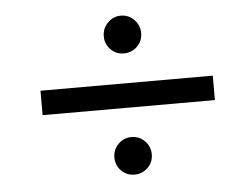

<svg xmlns="http://www.w3.org/2000/svg" viewBox="-40 -496 627 527"><g transform="rotate(-5 274.0 -232.0)"><path d="M547.9 -197.3H73.2V-264.6H547.9ZM310.8 -450.7Q332 -450.7 347.2 -435.3Q362.3 -419.9 362.3 -398.2Q362.3 -376.5 347.2 -361.6Q332 -346.7 310.5 -346.7Q289.1 -346.7 274.2 -361.6Q259.3 -376.5 259.3 -398.2Q259.3 -419.9 274.4 -435.3Q289.6 -450.7 310.8 -450.7ZM310.8 -116.2Q332 -116.2 347.2 -101.1Q362.3 -85.9 362.3 -64.2Q362.3 -42.5 347.2 -27.6Q332 -12.7 310.5 -12.7Q289.1 -12.7 274.2 -27.6Q259.3 -42.5 259.3 -64.2Q259.3 -85.9 274.4 -101.1Q289.6 -116.2 310.8 -116.2Z"/></g></svg>

Font: RIT Rachana
Style: Regular
Weight: 400
Designer: Hussain KH
Version: 1.4.7